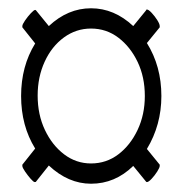

<svg xmlns="http://www.w3.org/2000/svg" viewBox="-20 -558 440 464"><path d="M200 -114Q145 -114 98 -158L67 -119Q67 -118 64 -118Q61 -118 54 -126Q47 -134 40.5 -143.5Q34 -153 34 -157V-160L65 -199Q31 -254 31 -326Q31 -398 65 -453L34 -492V-495Q34 -499 40.5 -508.5Q47 -518 54.5 -526Q62 -534 65 -534Q66 -534 67 -533L98 -495Q144 -538 200 -538Q256 -538 302 -495L333 -533Q333 -535 335 -535Q339 -535 346.5 -527Q354 -519 360 -509.5Q366 -500 366 -495V-492L335 -454Q370 -398 370 -326Q370 -256 335 -198L366 -160V-157Q366 -153 360 -143.5Q354 -134 346.5 -126Q339 -118 335 -118Q334 -118 333 -119L302 -157Q258 -114 200 -114ZM200 -163Q237 -163 266 -185Q295 -207 312.5 -244Q330 -281 330 -326Q330 -372 312.5 -408.5Q295 -445 266 -467Q237 -489 200 -489Q164 -489 134.5 -467.5Q105 -446 88 -409Q71 -372 71 -327Q71 -281 88.5 -244Q106 -207 135 -185Q164 -163 200 -163Z"/></svg>

Font: Junicode Two Beta Condensed
Style: Italic
Weight: 400
Width: 3
Italic angle: -9°
Version: Version 1.053; ttfautohint (v1.8.4)